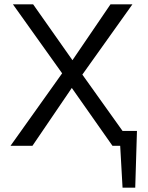

<svg xmlns="http://www.w3.org/2000/svg" viewBox="-20 -678 690 893"><path d="M617 -69 609 195H550L539 0H503L314 -269L131 0H29L269 -337L40 -658H134L317 -398L494 -658H596L363 -331L550 -69Z"/></svg>

Font: Ysabeau Medium
Style: Regular
Weight: 500
Designer: Christian Thalmann (Catharsis Fonts)
Version: Version 0.003